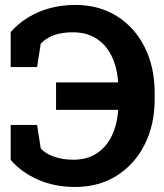

<svg xmlns="http://www.w3.org/2000/svg" viewBox="-20 -741 659 771"><path d="M282.2 9.8Q199.2 9.8 132.8 -19.5Q66.4 -48.8 22.9 -98.6V-239.3H128.9L143.6 -145Q162.1 -124 197 -111.8Q231.9 -99.6 274.9 -99.6Q328.1 -99.6 366.7 -124Q405.3 -148.4 427.5 -192.9Q449.7 -237.3 454.6 -297.4L453.6 -299.8H205.1V-410.2H453.6L454.6 -412.6Q449.7 -472.7 427.5 -517.3Q405.3 -562 366.2 -586.7Q327.1 -611.3 272.5 -611.3Q228 -611.3 196 -599.4Q164.1 -587.4 143.6 -565.9L128.9 -471.7H22.9V-612.3Q52.2 -645.5 91.3 -669.9Q130.4 -694.3 178.7 -707.8Q227.1 -721.2 282.2 -721.2Q377.4 -721.2 449.2 -676.3Q521 -631.3 561 -551.5Q601.1 -471.7 601.1 -367.2V-343.3Q601.1 -239.3 560.5 -159.7Q520 -80.1 448.2 -35.2Q376.5 9.8 282.2 9.8Z"/></svg>

Font: Roboto Slab LO
Style: Bold
Weight: 700
Designer: Google
Version: Version 2.000